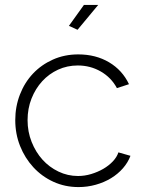

<svg xmlns="http://www.w3.org/2000/svg" viewBox="-20 -750 585 780"><path d="M295 -629 260 -645 321 -730H379ZM42 -262Q42 -317 61 -366Q80 -415 114 -451Q148 -487 195 -508Q242 -529 298 -529Q369 -529 423 -497Q477 -465 504 -408L455 -392Q432 -435 389.5 -459.5Q347 -484 296 -484Q253 -484 216 -467Q179 -450 151.5 -420Q124 -390 108 -349.5Q92 -309 92 -262Q92 -215 108.5 -173.5Q125 -132 152.5 -101.5Q180 -71 217.5 -53Q255 -35 297 -35Q324 -35 350.5 -43Q377 -51 399.5 -64Q422 -77 438.5 -94.5Q455 -112 461 -131L510 -117Q500 -90 479.5 -66.5Q459 -43 431 -26Q403 -9 369 0.5Q335 10 299 10Q244 10 197 -11.5Q150 -33 115.5 -70.5Q81 -108 61.5 -157Q42 -206 42 -262Z"/></svg>

Font: Oxford Sans
Style: Regular
Weight: 300
Designer: Matt McInerney, Pablo Impallari, Rodrigo Fuenzalida
Foundry: Matt McInerney, Pablo Impallari, Rodrigo Fuenzalida
Version: Version 3.000g; ttfautohint (v1.5) -l 8 -r 28 -G 28 -x 14 -D